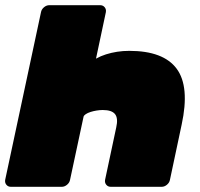

<svg xmlns="http://www.w3.org/2000/svg" viewBox="-23 -720 770 740"><path d="M363 -700Q374 -700 380.5 -692Q387 -684 385 -673L347 -494Q365 -504 385.5 -510.5Q406 -517 428.5 -520.5Q451 -524 475 -524Q607 -524 658 -455Q709 -386 677 -239L632 -27Q630 -16 620.5 -8Q611 0 600 0H404Q393 0 386.5 -8Q380 -16 382 -27L425 -229Q433 -264 420.5 -280Q408 -296 373 -296Q362 -296 349.5 -294Q337 -292 326 -288.5Q315 -285 307.5 -280Q300 -275 299 -270L247 -27Q245 -16 235.5 -8Q226 0 215 0H19Q8 0 1.5 -8Q-5 -16 -3 -27L135 -673Q137 -684 146.5 -692Q156 -700 167 -700Z"/></svg>

Font: Rubik Black
Style: Italic
Weight: 900
Italic angle: -12°
Designer: Hubert and Fischer
Foundry: Hubert and Fischer
Version: Version 2.300;gftools[0.9.30]